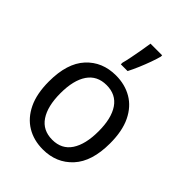

<svg xmlns="http://www.w3.org/2000/svg" viewBox="-231 -905 1025 1025"><g transform="rotate(45 281.5 -393.0)"><path d="M283 10Q214 10 161.5 -21.5Q109 -53 79 -115Q49 -177 49 -270Q49 -407 113 -476.5Q177 -546 280 -546Q348 -546 401 -515Q454 -484 484 -422Q514 -360 514 -267Q514 -130 449.5 -60Q385 10 283 10ZM282 -62Q353 -62 389 -116.5Q425 -171 425 -269Q425 -367 388.5 -420.5Q352 -474 281 -474Q210 -474 173.5 -420.5Q137 -367 137 -269Q137 -171 173.5 -116.5Q210 -62 282 -62ZM256 -618Q262 -639 268.5 -672.5Q275 -706 281 -739.5Q287 -773 290 -796H378V-786Q372 -763 360.5 -731Q349 -699 335 -666Q321 -633 307 -606H256Z"/></g></svg>

Font: Noto Sans Mono SemiCondensed
Style: Regular
Weight: 400
Width: 4
Designer: Monotype Design Team
Foundry: Monotype Imaging Inc.
Version: Version 2.014